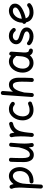

<svg xmlns="http://www.w3.org/2000/svg" viewBox="1708 -2470 1021 4476"><g transform="rotate(-90 2218.0 -232.5)"><path d="M178.7 -7.3Q178.7 -26.4 192.4 -39.8Q206.1 -53.2 225.1 -53.2Q295.4 -53.2 342.5 -74.2Q389.6 -95.2 417 -128.7Q444.3 -162.1 456.1 -201.4Q467.8 -240.7 467.8 -277.3Q467.8 -337.9 450.2 -374.3Q432.6 -410.6 406.2 -426.8Q379.9 -442.9 353 -442.9Q326.7 -442.9 296.4 -425.3Q266.1 -407.7 238.5 -371.1Q210.9 -334.5 191.9 -277.1Q172.9 -219.7 169.9 -140.1Q169.9 -135.3 168.5 -130.9Q168.5 -125.5 168 -121.1L152.3 213.4Q151.9 232.4 137.7 245.1Q123.5 257.8 104.5 257.3Q85.4 256.3 72.8 242.2Q60.1 228 60.5 209L76.2 -126.5Q79.1 -173.8 81.1 -215.6Q83 -257.3 83 -294.4Q83 -344.7 76.7 -387.5Q70.3 -430.2 58.6 -453.6Q50.8 -470.7 56.9 -489Q63 -507.3 79.6 -515.6Q96.7 -523.9 115.2 -517.8Q133.8 -511.7 141.6 -494.6Q156.2 -465.3 164.1 -426.8Q201.2 -478 249.8 -506.3Q298.3 -534.7 353 -534.7Q411.6 -534.7 458.5 -502.4Q505.4 -470.2 532.5 -412.4Q559.6 -354.5 559.6 -277.3Q559.6 -227.5 541.7 -172.4Q523.9 -117.2 484.9 -69.3Q445.8 -21.5 381.6 8.5Q317.4 38.6 225.1 38.6Q206.1 38.6 192.4 25.1Q178.7 11.7 178.7 -7.3Z M1127 -480.5Q1117.2 -376 1112.5 -302.7Q1107.9 -229.5 1107.9 -172.9Q1107.9 -126 1111.1 -86.7Q1114.3 -47.4 1120.6 -7.3Q1124 13.7 1113.3 26.6Q1102.5 39.6 1086.9 43.5Q1068.8 47.4 1051.3 38.8Q1033.7 30.3 1029.8 7.3Q1023.4 -32.7 1020 -70.3Q987.8 -20.5 945.1 12.5Q902.3 45.4 847.2 45.4Q787.6 45.4 750.2 15.4Q712.9 -14.6 695.3 -64.7Q677.7 -114.7 677.7 -173.8Q677.7 -251 678.7 -329.3Q679.7 -407.7 683.6 -489.3Q684.6 -506.3 697 -520.3Q709.5 -534.2 731 -534.2Q753.4 -534.2 765.4 -520.8Q777.3 -507.3 776.4 -489.3Q772.9 -423.3 771.7 -361.6Q770.5 -299.8 770.5 -215.8Q770.5 -139.2 787.4 -92.8Q804.2 -46.4 855 -46.4Q888.7 -46.4 914.8 -68.6Q940.9 -90.8 960.4 -127.9Q980 -165 994.6 -210Q1009.3 -254.9 1020 -300.3V-301.3Q1022.5 -341.3 1026.4 -387.9Q1030.3 -434.6 1035.6 -489.3Q1038.1 -511.2 1053.7 -521.2Q1069.3 -531.2 1086.9 -529.3Q1104 -527.8 1116.7 -515.6Q1129.4 -503.4 1127 -480.5Z M1305.2 45.9Q1298.3 44.9 1292 42Q1269 32.2 1264.2 8.3Q1264.2 7.8 1264.2 7.3Q1264.2 6.8 1264.2 6.3Q1263.2 1 1263.7 -4.9Q1263.7 -6.3 1264.2 -7.8Q1265.6 -26.9 1267.1 -45.9Q1268.6 -64.9 1270.5 -83.5Q1273.4 -125 1275.1 -170.2Q1276.9 -215.3 1276.9 -259.8Q1276.9 -322.3 1272 -377.2Q1267.1 -432.1 1258.8 -460.9Q1253.4 -479 1262.7 -496.1Q1272 -513.2 1290 -518.6Q1308.1 -523.9 1325 -514.6Q1341.8 -505.4 1347.2 -487.3Q1352.1 -470.2 1355.7 -450.2Q1359.4 -430.2 1361.8 -407.7Q1393.6 -452.6 1441.7 -484.1Q1489.7 -515.6 1560.1 -529.3Q1578.6 -533.2 1594.7 -522.2Q1610.8 -511.2 1614.3 -492.7Q1618.2 -474.6 1607.2 -458.5Q1596.2 -442.4 1577.6 -438.5Q1497.6 -422.9 1454.3 -375.5Q1411.1 -328.1 1391.6 -252.7Q1372.1 -177.2 1362.8 -78.1Q1359.4 -33.2 1355.5 4.4Q1355 10.3 1352.5 16.1Q1352.5 16.1 1352.5 16.6Q1352.1 17.1 1352.1 17.6Q1342.8 40.5 1318.4 45.4Q1317.4 45.4 1316.9 45.4Q1316.9 45.4 1316.4 45.4Q1311 46.4 1305.2 45.9Z M2070.3 -413.1Q2058.1 -398.9 2038.8 -397.5Q2019.5 -396 2005.4 -408.2Q1965.3 -442.9 1916 -442.9Q1864.3 -442.9 1825 -409.4Q1785.6 -376 1763.9 -323.2Q1742.2 -270.5 1742.2 -211.4Q1742.2 -145 1776.4 -99.1Q1810.5 -53.2 1886.7 -53.2Q1924.3 -53.2 1961.2 -62.5Q1998 -71.8 2029.3 -86.4Q2047.4 -92.3 2064.5 -83.5Q2081.5 -74.7 2086.9 -56.2Q2092.3 -38.1 2083.5 -21.2Q2074.7 -4.4 2056.6 1Q2015.6 18.6 1976.6 28.6Q1937.5 38.6 1894 38.6Q1813.5 38.6 1759 4.6Q1704.6 -29.3 1677 -87.2Q1649.4 -145 1649.4 -216.8Q1649.4 -277.3 1668.5 -334.2Q1687.5 -391.1 1722.4 -436.3Q1757.3 -481.4 1805.9 -508.1Q1854.5 -534.7 1913.6 -534.7Q1958 -534.7 1996.1 -520Q2034.2 -505.4 2065.4 -478Q2079.6 -465.8 2081.1 -446.5Q2082.5 -427.2 2070.3 -413.1Z M2236.8 45.4Q2220.2 44.4 2206.8 31.7Q2193.4 19 2194.8 -3.4L2242.2 -680.2Q2244.1 -703.1 2259 -713.9Q2273.9 -724.6 2291.5 -723.1Q2308.6 -721.7 2322.3 -709Q2335.9 -696.3 2334 -673.8L2317.9 -440.9Q2348.6 -481.9 2388.4 -508.1Q2428.2 -534.2 2477.5 -534.2Q2535.6 -534.2 2572.5 -504.2Q2609.4 -474.1 2626.7 -424.3Q2644 -374.5 2644 -314.9Q2644 -238.3 2643.1 -159.9Q2642.1 -81.5 2637.7 0.5Q2637.2 17.6 2624.8 31.5Q2612.3 45.4 2590.8 45.4Q2568.4 45.4 2556.4 31.7Q2544.4 18.1 2545.4 0Q2548.8 -65.4 2550 -122.8Q2551.3 -180.2 2551.3 -236.3Q2551.3 -297.4 2544.2 -343.8Q2537.1 -390.1 2518.8 -416.3Q2500.5 -442.4 2466.8 -442.4Q2433.1 -442.4 2407 -420.2Q2380.9 -397.9 2361.1 -360.8Q2341.3 -323.7 2326.9 -278.8Q2312.5 -233.9 2301.8 -188.5Q2300.8 -185.1 2299.3 -181.6L2286.6 2.9Q2285.2 25.4 2270 36.1Q2254.9 46.9 2236.8 45.4Z M3277.3 23.9Q3234.9 23.9 3207.5 5.1Q3180.2 -13.7 3165 -45.4Q3133.3 -6.3 3089.1 16.1Q3044.9 38.6 2989.3 38.6Q2921.4 38.6 2871.1 5.6Q2820.8 -27.3 2792.5 -83.3Q2764.2 -139.2 2762.7 -208.5Q2761.2 -269.5 2779.5 -327.6Q2797.9 -385.7 2832.8 -432.6Q2867.7 -479.5 2916.7 -507.1Q2965.8 -534.7 3026.4 -534.7Q3065.4 -534.7 3098.1 -520.8Q3130.9 -506.8 3158.7 -481.4L3159.2 -487.8Q3160.2 -506.3 3174.6 -518.1Q3189 -529.8 3207.5 -527.3Q3226.6 -524.9 3239.5 -509.5Q3252.4 -494.1 3251.5 -475.6L3236.3 -247.1Q3235.4 -233.9 3233.9 -221.2Q3232.4 -201.7 3232.2 -180.2Q3231.9 -158.7 3232.9 -143.6Q3234.9 -113.8 3245.6 -91.6Q3256.3 -69.3 3290.5 -65.9Q3302.2 -62.5 3312.7 -52.2Q3323.2 -42 3323.2 -22Q3323.7 -2.9 3310.1 10.5Q3296.4 23.9 3277.3 23.9ZM2990.2 -53.2Q3064.5 -53.2 3101.1 -111.3Q3137.7 -169.4 3143.6 -259.8L3151.4 -371.1Q3132.3 -376 3123 -391.6Q3106.4 -414.6 3082 -428.7Q3057.6 -442.9 3025.9 -442.9Q2971.7 -442.9 2932.9 -408.2Q2894 -373.5 2874 -319.6Q2854 -265.6 2855.5 -207Q2857.4 -139.2 2892.1 -96.2Q2926.8 -53.2 2990.2 -53.2Z M3793.5 -390.1Q3781.2 -376.5 3763.7 -375.2Q3746.1 -374 3730 -385.3Q3710.9 -412.6 3679.9 -428Q3648.9 -443.4 3613.3 -443.4Q3571.8 -443.4 3543.9 -421.1Q3516.1 -398.9 3516.1 -367.7Q3516.1 -344.7 3533 -329.6Q3549.8 -314.5 3576.4 -304.4Q3603 -294.4 3631.8 -285.6Q3660.6 -276.9 3692.6 -265.1Q3724.6 -253.4 3752.4 -235.1Q3780.3 -216.8 3797.9 -189Q3815.4 -161.1 3815.4 -120.6Q3815.4 -75.2 3787.8 -39.1Q3760.3 -2.9 3713.1 17.8Q3666 38.6 3606.9 38.6Q3544.9 38.6 3490.7 16.8Q3436.5 -4.9 3408.7 -43.5Q3397.9 -59.1 3401.9 -77.9Q3405.8 -96.7 3421.4 -106.9Q3437 -117.2 3451.4 -113Q3465.8 -108.9 3475.1 -101.6Q3495.1 -80.6 3535.4 -66.9Q3575.7 -53.2 3617.2 -53.2Q3662.1 -53.2 3692.6 -71.8Q3723.1 -90.3 3723.1 -118.7Q3723.1 -141.1 3706.5 -155.3Q3689.9 -169.4 3664.1 -179.2Q3638.2 -189 3610.4 -197.3Q3581.1 -206.1 3548.6 -218.3Q3516.1 -230.5 3487.8 -249.3Q3459.5 -268.1 3441.7 -296.9Q3423.8 -325.7 3423.8 -368.2Q3423.8 -414.1 3450.2 -452.1Q3476.6 -490.2 3520.3 -512.9Q3564 -535.6 3616.2 -535.6Q3674.3 -535.6 3717.3 -514.4Q3760.3 -493.2 3788.6 -454.1Q3802.7 -441.9 3804 -423.1Q3805.2 -404.3 3793.5 -390.1Z M4367.2 -29.8Q4322.8 10.3 4269.8 24.4Q4216.8 38.6 4164.6 38.6Q4082.5 38.6 4019 -2.7Q3955.6 -43.9 3934.6 -133.3Q3920.4 -137.2 3910.2 -148.4Q3899.9 -159.7 3898.9 -175.3Q3897.9 -189.9 3905.5 -202.1Q3913.1 -214.4 3925.8 -219.7Q3926.8 -277.8 3947 -334Q3967.3 -390.1 4004.6 -435.3Q4042 -480.5 4094 -507.6Q4146 -534.7 4210 -534.7Q4247.1 -534.7 4284.2 -518.8Q4321.3 -502.9 4346.2 -471.7Q4371.1 -440.4 4371.1 -393.1Q4371.1 -351.6 4352.1 -319.3Q4333 -287.1 4308.1 -265.4Q4283.2 -243.7 4265.1 -232.9Q4209.5 -200.2 4150.1 -177.2Q4090.8 -154.3 4028.3 -142.6Q4043.5 -96.7 4078.4 -75Q4113.3 -53.2 4164.6 -53.2Q4207.5 -53.2 4243.7 -64.2Q4279.8 -75.2 4305.2 -98.1Q4319.3 -110.8 4338.6 -110.1Q4357.9 -109.4 4370.1 -95.2Q4382.8 -81.1 4382.1 -61.8Q4381.3 -42.5 4367.2 -29.8ZM4207.5 -442.9Q4157.7 -442.9 4115.7 -414.3Q4073.7 -385.7 4047.4 -338.1Q4021 -290.5 4018.1 -233.9Q4127 -253.9 4214.8 -306.2Q4245.6 -324.7 4263.7 -344Q4281.7 -363.3 4281.7 -386.2Q4281.7 -412.1 4260.3 -427.5Q4238.8 -442.9 4207.5 -442.9Z"/></g></svg>

Font: Mikhak Medium
Style: Regular
Weight: 500
Designer: Amin Abedi
Version: Version 3.3